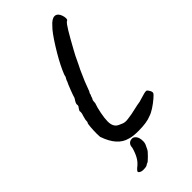

<svg xmlns="http://www.w3.org/2000/svg" viewBox="-290 -750 1043 1043"><g transform="rotate(-45 231.5 -229.0)"><path d="M90 -56Q89 -62 89 -80Q89 -105 91 -129.5Q93 -154 96 -158Q99 -160 99 -170Q98 -176 106 -203Q113 -221 110 -234Q111 -236 113.5 -241Q116 -246 120 -251Q125 -256 125.5 -261.5Q126 -267 125 -269V-270Q125 -274 127.5 -280.5Q130 -287 133 -291Q136 -294 138.5 -299Q141 -304 142 -306Q143 -313 157.5 -350.5Q172 -388 177 -396V-398Q181 -408 188 -419Q190 -433 202 -458Q225 -509 266.5 -575.5Q308 -642 332 -665Q358 -695 379 -695Q390 -695 399 -686Q406 -679 410.5 -666Q415 -653 415 -643Q415 -629 407 -628Q397 -621 376.5 -587Q356 -553 322 -491L307 -463Q294 -435 284.5 -416Q275 -397 272 -391L268 -382Q244 -331 223 -272Q218 -266 216.5 -259.5Q215 -253 215 -251Q213 -252 211.5 -245.5Q210 -239 208 -234Q201 -228 201 -205Q192 -181 185 -145Q178 -109 178 -86Q178 -64 185.5 -50Q193 -36 209 -29Q233 -17 245 -17Q252 -16 266.5 -18Q281 -20 300 -23H299Q304 -24 354 -35Q378 -38 394 -44Q402 -46 416.5 -50.5Q431 -55 438 -55.5Q445 -56 448 -54Q454 -48 459.5 -37.5Q465 -27 462 -19Q460 -14 441 2.5Q422 19 399 34Q376 49 359 54Q325 69 261 69Q216 69 194 61Q124 44 90 -56ZM100 224Q100 217 114 205Q138 187 151 163Q164 139 172 109Q172 93 181 83Q190 73 207 73Q218 73 228.5 86Q239 99 239 127Q239 138 235 148Q231 158 222 175Q219 182 197 204Q175 226 170 226Q167 226 160 231.5Q153 237 128 237Q118 237 110 233Q102 229 100 224Z"/></g></svg>

Font: Caveat
Style: Bold
Weight: 700
Designer: Pablo Impallari
Foundry: Pablo Impallari
Version: Version 1.500; ttfautohint (v1.6)